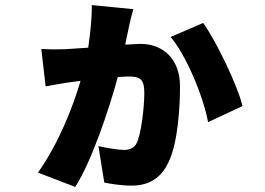

<svg xmlns="http://www.w3.org/2000/svg" viewBox="-20 -658 1040 753"><path d="M777 -568 649 -513C708 -445 777 -283 796 -179L931 -242C913 -321 826 -500 777 -568ZM142 -466 159 -319C182 -324 215 -329 237 -333L296 -341C265 -236 211 -98 129 19L275 75C337 -20 407 -226 442 -356L481 -358C524 -358 546 -353 546 -294C546 -240 534 -127 514 -93C504 -76 485 -70 467 -70C444 -70 402 -77 366 -85L389 58C410 62 452 70 496 70C575 70 616 30 640 -20C678 -96 686 -239 686 -320C686 -423 623 -486 530 -486L471 -483L487 -559C490 -575 497 -601 503 -622L340 -638C341 -599 336 -541 326 -471L235 -465C205 -464 178 -464 142 -466Z"/></svg>

Font: ChiuKong Gothic MN Heavy
Style: Regular
Weight: 900
Designer: Ryoko NISHIZUKA 西塚涼子 (kana, bopomofo & ideographs); Paul D. Hunt (Latin, Greek & Cyrillic); Sandoll Communications 산돌커뮤니
Foundry: Adobe
Version: Version 1.300